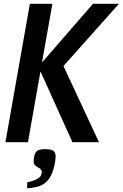

<svg xmlns="http://www.w3.org/2000/svg" viewBox="-20 -745 643 1006"><path d="M176.5 191.5Q186.5 185.5 191.2 179.8Q196 174 198 164Q199 159 199 156.5Q199 146 189 138L178.5 131.5Q167.5 126 162 119.5Q156.5 113 156.5 97.5L157.5 84Q160 64.5 166.8 54.2Q173.5 44 185 40.2Q196.5 36.5 216 36.5Q247.5 36.5 259.5 45.2Q271.5 54 271.5 74.5Q271.5 84 270 95Q264 138.5 249 170.5Q235.5 198.5 218 212Q198 228.5 172 234.5Q139.5 241.5 121.5 241.5L123.5 209Q147.5 207 176.5 191.5ZM192 -371 126.5 0H8.5L136.5 -725H254.5L200 -417.5L467 -725H603L312.5 -399L498.5 0H359.5Z"/></svg>

Font: JuliaMono SemiBold
Style: Italic
Weight: 600
Italic angle: -9°
Monospace: yes
Designer: cormullion
Foundry: corm
Version: Version 0.056; ttfautohint (v1.8.4)